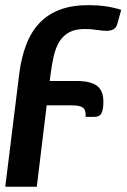

<svg xmlns="http://www.w3.org/2000/svg" viewBox="-28 -540 480 728"><path d="M418 -453.5 431.5 -502.5C412.5 -508.8 392.6 -513.4 371.8 -516.2C350.9 -519.1 329.3 -520.5 307 -520.5C266.3 -520.5 230.8 -514.9 200.5 -503.8C170.2 -492.6 144.3 -476 123 -454C101.7 -432 84.6 -404.5 71.8 -371.5C58.9 -338.5 49.8 -300.2 44.5 -256.5L-8 168H111.5L149 -140.5H244C254.3 -140.5 263 -139.8 270 -138.5C277 -137.2 282.6 -134.8 286.8 -131.5C290.9 -128.2 293.8 -123.7 295.2 -118C296.8 -112.3 297.2 -105.3 296.5 -97H330.5C343.8 -97 352.8 -101.9 357.2 -111.8C361.8 -121.6 364 -135.8 364 -154.5C364 -167.8 362.2 -179.4 358.5 -189.2C354.8 -199.1 348.9 -207.2 340.8 -213.8C332.6 -220.2 321.9 -225.1 308.8 -228.2C295.6 -231.4 279.5 -233 260.5 -233H160.5L163.5 -256.5C166.8 -283.5 171.1 -307.8 176.2 -329.2C181.4 -350.8 188.8 -368.9 198.2 -383.8C207.8 -398.6 220.1 -410 235.2 -418C250.4 -426 269.7 -430 293 -430C309.7 -430 325.2 -428.8 339.8 -426.5C354.2 -424.2 366.3 -423 376 -423C385.7 -423 394.3 -424.9 402 -428.8C409.7 -432.6 415 -440.8 418 -453.5Z"/></svg>

Font: Lato
Style: Bold Italic
Weight: 700
Italic angle: -7°
Designer: Lukasz Dziedzic
Foundry: tyPoland Lukasz Dziedzic
Version: Version 2.007; 2014-02-27